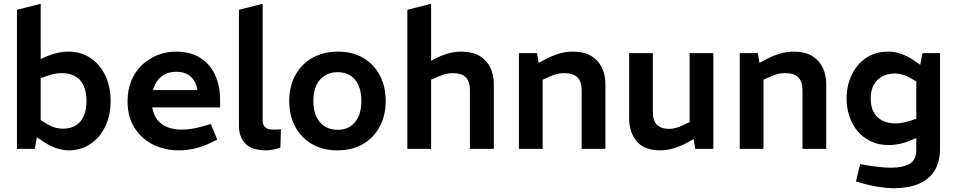

<svg xmlns="http://www.w3.org/2000/svg" viewBox="-20 -790 5079 1019"><path d="M344 8Q312 8 276.5 -4.5Q241 -17 206 -41L165 -69L190 -156L235 -129Q255 -117 275 -112Q295 -107 314 -107Q354 -107 382 -124Q410 -141 424.5 -174Q439 -207 439 -255Q439 -303 423.5 -336Q408 -369 378.5 -385.5Q349 -402 307 -402Q290 -402 271 -398.5Q252 -395 230 -387L196 -375V-114L181 -93L165 0H70V-738L196 -770V-427L159 -460L226 -490Q252 -502 283.5 -509Q315 -516 343 -516Q409 -516 459.5 -482.5Q510 -449 538.5 -390Q567 -331 567 -254Q567 -178 538.5 -118.5Q510 -59 459.5 -25.5Q409 8 344 8Z M930 8Q856 8 794 -22Q732 -52 694.5 -110.5Q657 -169 657 -253Q657 -313 677 -361.5Q697 -410 733 -444.5Q769 -479 815.5 -497.5Q862 -516 915 -516Q991 -516 1043 -483Q1095 -450 1121.5 -392Q1148 -334 1148 -260V-220H788Q795 -179 816 -153Q837 -127 870 -114.5Q903 -102 944 -102Q970 -102 998 -106.5Q1026 -111 1054 -119L1099 -132L1133 -49L1094 -30Q1054 -11 1012 -1.5Q970 8 930 8ZM792 -312H1028Q1020 -358 992 -383.5Q964 -409 915 -409Q883 -409 858.5 -397.5Q834 -386 817 -364Q800 -342 792 -312Z M1394 8Q1316 8 1282 -28Q1248 -64 1248 -122V-738L1374 -770V-150Q1374 -127 1387.5 -114.5Q1401 -102 1433 -102Q1441 -102 1451 -102.5Q1461 -103 1471 -104L1468 -7Q1450 0 1430.5 4Q1411 8 1394 8Z M1771 8Q1693 8 1635.5 -25.5Q1578 -59 1546.5 -118Q1515 -177 1515 -254Q1515 -332 1547.5 -391Q1580 -450 1638 -483Q1696 -516 1773 -516Q1851 -516 1908 -482.5Q1965 -449 1996 -390Q2027 -331 2027 -254Q2027 -177 1995 -117.5Q1963 -58 1905.5 -25Q1848 8 1771 8ZM1772 -101Q1811 -101 1839 -119Q1867 -137 1882.5 -171.5Q1898 -206 1898 -254Q1898 -303 1883 -337Q1868 -371 1839.5 -389Q1811 -407 1772 -407Q1733 -407 1704 -389Q1675 -371 1659 -337Q1643 -303 1643 -254Q1643 -206 1659 -171.5Q1675 -137 1704 -119Q1733 -101 1772 -101Z M2142 0V-738L2268 -770V-467L2280 -474Q2317 -494 2354 -505Q2391 -516 2427 -516Q2488 -516 2526 -493Q2564 -470 2582.5 -431Q2601 -392 2601 -343V0H2474V-312Q2474 -356 2452.5 -379Q2431 -402 2381 -402Q2360 -402 2340.5 -396Q2321 -390 2300 -381L2268 -367V0Z M2734 0V-508H2830L2839 -456L2872 -474Q2909 -494 2946 -505Q2983 -516 3019 -516Q3080 -516 3118 -493Q3156 -470 3174.5 -431Q3193 -392 3193 -343V0H3067V-312Q3067 -356 3045 -379Q3023 -402 2973 -402Q2952 -402 2932.5 -396.5Q2913 -391 2892 -381L2860 -367V0Z M3485 8Q3400 8 3359.5 -39.5Q3319 -87 3319 -165V-508H3445V-196Q3445 -149 3467 -127.5Q3489 -106 3532 -106Q3551 -106 3568.5 -111.5Q3586 -117 3604 -125L3640 -142V-508H3766V0H3670L3656 -83L3682 -63L3627 -33Q3590 -13 3554.5 -2.5Q3519 8 3485 8Z M3906 0V-508H4002L4011 -456L4044 -474Q4081 -494 4118 -505Q4155 -516 4191 -516Q4252 -516 4290 -493Q4328 -470 4346.5 -431Q4365 -392 4365 -343V0H4239V-312Q4239 -356 4217 -379Q4195 -402 4145 -402Q4124 -402 4104.5 -396.5Q4085 -391 4064 -381L4032 -367V0Z M4725 209Q4688 209 4643 202Q4598 195 4557 183L4523 173L4545 81L4579 87Q4609 92 4644 96Q4679 100 4708 100Q4772 100 4807.5 79.5Q4843 59 4843 4V-57L4814 -45Q4786 -33 4755 -26.5Q4724 -20 4697 -20Q4643 -20 4601.5 -40Q4560 -60 4531 -94.5Q4502 -129 4487.5 -174Q4473 -219 4473 -268Q4473 -332 4498.5 -388.5Q4524 -445 4573.5 -480.5Q4623 -516 4696 -516Q4731 -516 4766 -503Q4801 -490 4834 -467L4864 -446L4876 -508H4969V-3Q4969 71 4938.5 118Q4908 165 4853 187Q4798 209 4725 209ZM4601 -267Q4601 -223 4617.5 -193.5Q4634 -164 4664 -149.5Q4694 -135 4733 -135Q4752 -135 4772 -139Q4792 -143 4811 -149L4843 -160V-358L4815 -374Q4791 -388 4770.5 -394Q4750 -400 4732 -400Q4690 -400 4660.5 -383.5Q4631 -367 4616 -337Q4601 -307 4601 -267Z"/></svg>

Font: REM Medium Medium
Style: Regular
Weight: 500
Version: Version 1.005;gftools[0.9.28]